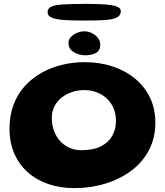

<svg xmlns="http://www.w3.org/2000/svg" viewBox="-20 -917 850 990"><path d="M362 53Q290 53 229 32Q168 11 123.2 -28.8Q78.5 -68.5 53.8 -125.2Q29 -182 29 -253.5Q29 -322.5 50 -377.5Q71 -432.5 108.2 -473.5Q145.5 -514.5 194.8 -542Q244 -569.5 300.5 -583Q357 -596.5 416.5 -596.5Q492.5 -596.5 558.8 -575Q625 -553.5 675 -512.8Q725 -472 753 -414.5Q781 -357 781 -285Q781 -205.5 748 -142.8Q715 -80 656.5 -36.5Q598 7 522.5 30Q447 53 362 53ZM398 -142.5Q463.5 -142.5 503 -163.8Q542.5 -185 560.2 -219.5Q578 -254 578 -293Q578 -330 565.5 -359.2Q553 -388.5 530.5 -409.2Q508 -430 478.5 -441.2Q449 -452.5 414.5 -452.5Q382 -452.5 351.8 -442.5Q321.5 -432.5 298 -414Q274.5 -395.5 260.8 -369Q247 -342.5 247 -310.5Q247 -273.5 258.2 -243Q269.5 -212.5 289.8 -190Q310 -167.5 337.8 -155Q365.5 -142.5 398 -142.5ZM420.5 -632Q387 -632 360 -648.5Q333 -665 333 -695.5Q333 -713 345.5 -726.2Q358 -739.5 377 -747.5Q396 -755.5 415 -755.5Q435.5 -755.5 454.5 -746Q473.5 -736.5 485.2 -721Q497 -705.5 497 -685.5Q497 -656.5 474.8 -644.2Q452.5 -632 420.5 -632ZM413 -811Q357.5 -811 315.2 -813.5Q273 -816 249.2 -825Q225.5 -834 225.5 -853.5Q225.5 -871.5 241 -881Q256.5 -890.5 299.5 -893.8Q342.5 -897 425 -897Q483 -897 522.5 -894Q562 -891 582.5 -883.2Q603 -875.5 603 -860Q603 -837 581.8 -826.5Q560.5 -816 518.5 -813.5Q476.5 -811 413 -811Z"/></svg>

Font: Gluten SemiBold
Style: Regular
Weight: 600
Designer: Tyler Finck
Foundry: Etcetera Type Company
Version: Version 1.300